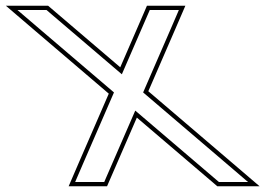

<svg xmlns="http://www.w3.org/2000/svg" viewBox="-279 -618 930 673"><path d="M222.7 -294 514.4 -45 590.4 20H488.4L470.8 5L195.1 -230.3L92.8 5L86.4 20H-15.6L12.4 -45L120.5 -294L-142 -518L-218 -583H-116L-98.5 -568L148.1 -357.6L239.5 -568L246 -583H348L320 -518ZM240.9 -298.2 333.7 -512.1 370.8 -598H236.1L225.8 -574L142.5 -382.1L-88.7 -579.4L-110.5 -598H-258.6L-151.8 -506.6L102.3 -289.7L-1.4 -50.9L-38.4 35H96.2L106.6 11L200.7 -205.8L461.1 16.4L482.8 35H631L524.1 -56.4Z"/></svg>

Font: Nordica Plus
Style: NordicaClassicLightOpOblOl
Weight: 300
Version: Version 1.01